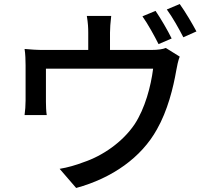

<svg xmlns="http://www.w3.org/2000/svg" viewBox="-20 -875 1040 953"><path d="M752 -821 687 -794C714 -756 747 -696 767 -656L832 -684C813 -723 777 -785 752 -821ZM872 -855 808 -828C836 -790 868 -733 890 -690L955 -719C936 -755 899 -818 872 -855ZM532 -796H411C417 -759 418 -737 418 -713V-627H200C163 -627 134 -629 102 -632C106 -609 107 -573 107 -551V-376C107 -354 105 -324 102 -304H212C209 -321 208 -350 208 -369V-534H740C729 -447 700 -337 648 -258C588 -169 488 -101 395 -70C359 -56 314 -43 276 -37L358 58C538 9 682 -94 759 -233C812 -326 840 -439 855 -526C858 -545 865 -577 872 -594L803 -637C788 -631 767 -627 728 -627H526V-713C526 -737 528 -759 532 -796Z"/></svg>

Font: Noto Sans HK Medium
Style: Regular
Weight: 500
Designer: Ryoko NISHIZUKA 西塚涼子 (kana, bopomofo & ideographs); Paul D. Hunt (Latin, Greek & Cyrillic); Sandoll Communications 산돌커뮤니
Foundry: Adobe
Version: Version 2.002;hotconv 1.0.116;makeotfexe 2.5.65601